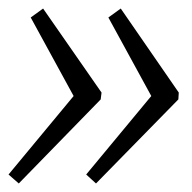

<svg xmlns="http://www.w3.org/2000/svg" viewBox="-29 -545 451 450"><path d="M196 -115 173 -136 343 -341 337 -299 225 -504 254 -525 390 -328 389 -312ZM15 -115 -9 -136 161 -341 155 -299 43 -504 72 -525 209 -328 207 -312Z"/></svg>

Font: Pathway Extreme 8pt Thin 12pt
Style: Italic
Weight: 100
Italic angle: -8°
Version: Version 1.001;gftools[0.9.26]